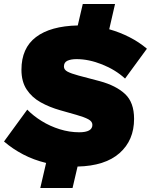

<svg xmlns="http://www.w3.org/2000/svg" viewBox="-23 -831 753 958"><path d="M178 107 207 -18Q145 -33 92.5 -60.5Q40 -88 -3 -125L113 -284Q143 -253 185 -227Q227 -201 275.5 -186Q324 -171 372 -171Q438 -171 438 -208Q438 -225 417.5 -236Q397 -247 358 -258L277 -281Q224 -296 180 -320.5Q136 -345 110 -384.5Q84 -424 84 -483Q84 -591 156.5 -646Q229 -701 365 -704L390 -811H551L522 -685Q575 -670 623 -645.5Q671 -621 710 -588L601 -439Q553 -483 486.5 -509.5Q420 -536 359 -536Q331 -536 313.5 -528Q296 -520 296 -499Q296 -483 314 -473.5Q332 -464 369 -454L475 -426Q556 -404 601 -362Q646 -320 646 -238Q646 -131 573.5 -67Q501 -3 364 0L339 107Z"/></svg>

Font: Prodigy Sans Black
Style: Italic
Weight: 900
Italic angle: -13°
Designer: Wei Huang
Foundry: Wei Huang
Version: Version 1.003; ttfautohint (v1.8.3)